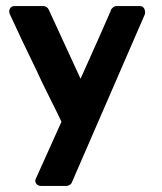

<svg xmlns="http://www.w3.org/2000/svg" viewBox="-20 -434 534 634"><path d="M442 -414Q452 -414 456.5 -405Q461 -396 458 -386L217 169Q215 174 209.5 177Q204 180 199 180H116Q106 180 100.5 173.5Q95 167 97 159L183 -32Q162 -76 140 -119.5Q118 -163 98 -207Q77 -250 55 -296Q33 -342 13 -386Q8 -396 12.5 -405Q17 -414 28 -414H124Q129 -414 134 -410.5Q139 -407 141 -402L246 -174L302 -299L346 -399L345 -398Q346 -403 352 -408.5Q358 -414 364 -414Z"/></svg>

Font: Stadtwerke
Style: Bold
Weight: 700
Designer: Santiago Orozco
Foundry: Typemade
Version: Version 1.003